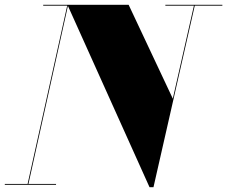

<svg xmlns="http://www.w3.org/2000/svg" viewBox="-60 -770 946 800"><path d="M-40 -3.5V0H173.5V-3.5H58.5L223 -745.5L563 10H579.5L751.5 -746.5H866.5V-750H629V-746.5H748L660 -359L476 -750H120V-746.5H220L55 -3.5Z"/></svg>

Font: Bodoni* 48pt Fatface
Style: Italic
Weight: 900
Italic angle: -13°
Version: Version 2.3